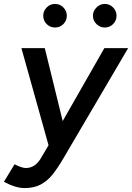

<svg xmlns="http://www.w3.org/2000/svg" viewBox="-61 -745 672 977"><path d="M-41 180 13 91Q51 110 70 110Q118 110 147 60L186 -6L48 -500H167L258 -129L470 -500H591L265 55Q233 110 206.5 143Q180 176 146 194Q112 212 64 212Q18 212 -41 180ZM159 -665Q159 -689 176.5 -707Q194 -725 219 -725Q244 -725 261.5 -707Q279 -689 279 -665Q279 -640 261.5 -622.5Q244 -605 219 -605Q194 -605 176.5 -622.5Q159 -640 159 -665ZM472 -725Q497 -725 514.5 -707Q532 -689 532 -665Q532 -640 514.5 -622.5Q497 -605 472 -605Q448 -605 430 -622.5Q412 -640 412 -665Q412 -689 430 -707Q448 -725 472 -725Z"/></svg>

Font: Oak Sans Semibold
Style: Italic
Weight: 600
Italic angle: -9.49998°
Foundry: Erik Kennedy, Walven
Version: Version 1.000